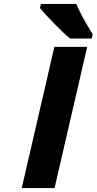

<svg xmlns="http://www.w3.org/2000/svg" viewBox="-20 -951 489 971"><path d="M256 0H90L255 -714H421ZM335 -756 333 -757Q307 -778 256.5 -829.5Q206 -881 184 -908L182 -910L187 -931H366L367 -928Q396 -862 447 -781L449 -779L444 -756Z"/></svg>

Font: Passageway
Style: BdIt
Weight: 700
Foundry: Ascender Corporation
Version: Version 1.11